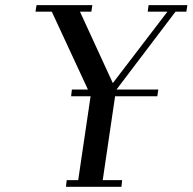

<svg xmlns="http://www.w3.org/2000/svg" viewBox="-20 -722 744 742"><path d="M117.2 -676.8 121.1 -702.1H336.9L333 -676.8H289.1L416 -400.9L627 -676.8H550.8L554.2 -702.1H704.1L700.2 -676.8H658.2L430.2 -376H591.8L587.9 -350.1H424.8L377 -25.9H452.1L449.2 0H234.9L237.8 -25.9H282.2L330.1 -350.1H254.9L257.8 -376H319.8L180.2 -676.8Z"/></svg>

Font: Dehuti
Style: Bold-Italic
Weight: 700
Version: Version 1.2